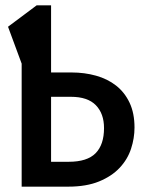

<svg xmlns="http://www.w3.org/2000/svg" viewBox="-20 -714 540 718"><path d="M171 -694V-443H248Q296 -443 339 -431Q382 -419 414 -394Q446 -369 464.5 -330Q483 -291 483 -237Q483 -197 470 -157.5Q457 -118 427.5 -86.5Q398 -55 350.5 -35.5Q303 -16 235 -16H61V-476L10 -614L117 -694ZM369 -235Q369 -289 338.5 -320.5Q308 -352 245 -352H171V-109H237Q306 -109 337.5 -141Q369 -173 369 -235Z"/></svg>

Font: D2Coding
Style: Bold
Weight: 700
Monospace: yes
Designer: Yong-Rak Park; Jeong-Hwan Yoon; Sang-Min Lee;
Foundry: NHN Corporation
Version: Version 1.3.2; Build 20180524